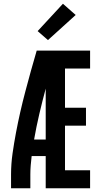

<svg xmlns="http://www.w3.org/2000/svg" viewBox="-20 -1005 540 1025"><path d="M39 0V-74Q39 -130 47 -186Q55 -242 65.5 -297.5Q76 -353 88.5 -408Q101 -463 115.5 -517.5Q130 -572 145 -626.5Q160 -681 176 -735H461V-639H327V-430H439V-334H327V-96H461V0H224V-172H149Q146 -147 144 -122.5Q142 -98 142 -74V0ZM224 -260V-532Q206 -465 190 -397Q174 -329 162 -260ZM236 -791 181 -839 316 -985 384 -925Z"/></svg>

Font: Iosevka SS08 Regular
Style: Bold
Weight: 700
Monospace: yes
Designer: Belleve Invis
Foundry: Belleve Invis
Version: Version 16.3.4; ttfautohint (v1.8.4)